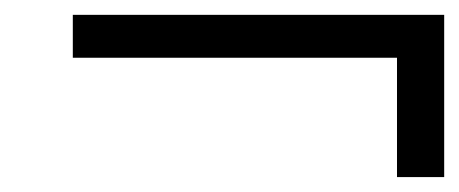

<svg xmlns="http://www.w3.org/2000/svg" viewBox="-20 -421 622 260"><path d="M581.5 -181.2H517.6V-342.8H78.6V-400.9H581.5Z"/></svg>

Font: Meera
Style: Regular
Weight: 400
Designer: Hussain KH and Suresh P for Swathanthra Malayalam Computing (SMC)
Version: Version 7.0.0+20221109